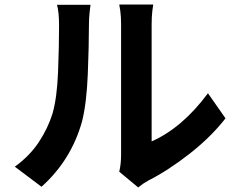

<svg xmlns="http://www.w3.org/2000/svg" viewBox="-20 -775 1040 842"><path d="M162 44 45 -44Q110 -91 150 -151.5Q190 -212 210 -276Q230 -345 234.5 -458Q239 -571 239 -662Q239 -722 230 -754H377Q376 -749 373 -721.5Q370 -694 370 -663Q370 -575 365 -449.5Q360 -324 340 -243Q292 -72 162 44ZM586 47 503 -22Q511 -56 511 -96V-669Q511 -703 507.5 -727.5Q504 -752 503 -755H652Q651 -752 648 -727Q645 -702 645 -668V-155Q779 -214 892 -366L969 -256Q904 -173 810.5 -100Q717 -27 630 17Q605 31 590 44Q588 46 586 47Z"/></svg>

Font: Source Han Sans CN Bold
Style: Bold
Weight: 700
Designer: Ryoko NISHIZUKA 西塚涼子 (kana & ideographs); Paul D. Hunt (Latin, Greek & Cyrillic); Wenlong ZHANG 张文龙 (bopomofo); Sandoll 
Foundry: Adobe Systems Incorporated
Version: Version 1.00;May 30, 2023;FontCreator 11.5.0.2422 32-bit